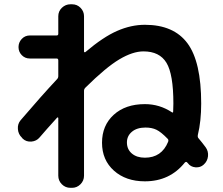

<svg xmlns="http://www.w3.org/2000/svg" viewBox="-20 -813 1040 896"><path d="M764.6 -151.4Q767.6 -160.2 762.7 -165Q731.4 -197.3 710 -207.5Q688.5 -217.8 659.2 -217.8Q619.1 -217.8 595.7 -198.2Q572.3 -178.7 572.3 -148.4Q572.3 -116.2 595.2 -96.7Q618.2 -77.1 656.2 -77.1Q734.4 -77.1 764.6 -151.4ZM76.2 -252Q172.9 -365.2 246.1 -443.4Q252 -449.2 252 -458V-531.2Q252 -540 244.1 -540H119.1Q96.7 -540 81.5 -555.7Q66.4 -571.3 66.4 -593.3Q66.4 -615.2 81.5 -631.3Q96.7 -647.5 119.1 -647.5H244.1Q252 -647.5 252 -655.3V-737.3Q252 -760.7 269 -776.9Q286.1 -793 308.6 -793H316.4Q339.8 -793 356 -776.4Q372.1 -759.8 372.1 -737.3V-572.3Q372.1 -570.3 374.5 -569.3Q377 -568.4 378.9 -570.3Q461.9 -640.6 526.9 -668.9Q591.8 -697.3 656.2 -697.3Q791 -697.3 855 -610.8Q918.9 -524.4 918.9 -330.1Q918.9 -247.1 903.3 -183.6Q901.4 -172.9 906.2 -168Q922.9 -148.4 939.5 -126Q953.1 -107.4 950.7 -84Q948.2 -60.5 930.7 -44.9Q915 -30.3 892.1 -32.2Q869.1 -34.2 856.4 -51.8Q855.5 -51.8 854.5 -53.7L852.5 -55.7Q848.6 -59.6 842.8 -54.7Q772.5 33.2 656.2 33.2Q567.4 33.2 511.7 -16.6Q456.1 -66.4 456.1 -147Q456.1 -227.5 510.7 -277.3Q565.4 -327.1 656.2 -327.1Q724.6 -327.1 782.2 -289.1Q788.1 -285.2 788.1 -293Q788.1 -298.8 788.6 -311Q789.1 -323.2 789.1 -330.1Q789.1 -466.8 756.8 -520Q724.6 -573.2 649.4 -573.2Q599.6 -573.2 537.1 -536.1Q474.6 -499 378.9 -404.3Q372.1 -397.5 372.1 -389.6V6.8Q372.1 30.3 355.5 46.9Q338.9 63.5 316.4 63.5H308.6Q285.2 63.5 268.6 46.9Q252 30.3 252 6.8V-261.7Q252 -263.7 250.5 -264.6Q249 -265.6 247.1 -264.6Q192.4 -204.1 165 -171.9Q150.4 -154.3 126.5 -152.3Q102.5 -150.4 85.9 -166L82 -170.9Q65.4 -186.5 63.5 -210.4Q61.5 -234.4 76.2 -252Z"/></svg>

Font: Rounded Mgen+ 1m bold
Style: Bold
Weight: 700
Designer: [Source Han Sans]
Ryoko NISHIZUKA  (kana & ideographs); Paul D. Hunt (Latin, Greek & Cyrillic); Wenlong ZHANG  (bopomofo
Version: Version 1.059.20150602